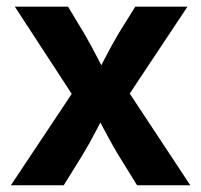

<svg xmlns="http://www.w3.org/2000/svg" viewBox="-20 -549 596 569"><path d="M12.2 0 221.7 -314.5 220.2 -228.5 23.9 -529.3H181.6L229 -450.7Q250.5 -413.6 268.6 -378.2Q286.6 -342.8 305.2 -308.6H254.9Q273.9 -342.8 292 -378.2Q310.1 -413.6 332 -450.7L380.9 -529.3H535.6L335.4 -228L336.9 -313.5L543.9 0H386.2L330.6 -89.8Q309.1 -126 290.8 -160.9Q272.5 -195.8 253.9 -229.5H300.8Q282.2 -195.8 264.4 -160.9Q246.6 -126 224.6 -89.8L168.9 0Z"/></svg>

Font: Inter 24pt
Style: Bold
Weight: 700
Designer: Rasmus Andersson
Foundry: rsms
Version: Version 4.001;git-66647c0bb